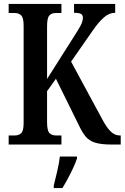

<svg xmlns="http://www.w3.org/2000/svg" viewBox="-20 -734 633 975"><path d="M24 0V-46H54Q74 -46 87 -57Q100 -68 100 -110V-603Q100 -645 87 -656.5Q74 -668 55 -668H24V-714H292V-668H263Q243 -668 231 -656Q219 -644 219 -600V-333L354 -546Q379 -584 390 -605.5Q401 -627 401 -644Q401 -658 391 -663.5Q381 -669 356 -669V-714H565V-669Q534 -669 507 -645Q480 -621 451 -579L341 -421L500 -127Q523 -84 543.5 -65Q564 -46 589 -46H593V0H548Q494 0 463.5 -9.5Q433 -19 415 -40.5Q397 -62 380 -99L264 -334L219 -271V-114Q219 -70 231.5 -58Q244 -46 265 -46H292V0ZM253 208Q261 176 270.5 136Q280 96 284 61H371V71Q364 92 351.5 119Q339 146 324.5 173Q310 200 297 221H253Z"/></svg>

Font: Noto Serif ExtraCondensed SemiBold
Style: Regular
Weight: 600
Width: 2
Designer: Monotype Design Team
Foundry: Monotype Imaging Inc.
Version: Version 2.015; ttfautohint (v1.8.4.7-5d5b)